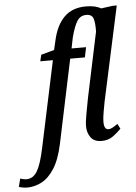

<svg xmlns="http://www.w3.org/2000/svg" viewBox="-186 -818 782 1106"><g transform="rotate(-5 204.5 -265.0)"><path d="M-74 240Q-86 240 -100 237.5Q-114 235 -122 232L-110 185Q-104 187 -93.5 189.5Q-83 192 -74 192Q-35 192 -11.5 152Q12 112 31 21L137 -478H64L73 -515L149 -536L162 -592Q181 -677 227.5 -723.5Q274 -770 353 -770Q382 -770 403.5 -765Q425 -760 440 -751L508 -760H531L413 -215Q408 -189 402 -154.5Q396 -120 396 -99Q396 -54 421 -54Q433 -54 446.5 -61.5Q460 -69 475 -80L490 -51Q471 -31 443.5 -10.5Q416 10 376 10Q334 10 314 -17Q294 -44 294 -81Q294 -108 302 -151Q310 -194 319 -242L399 -621Q400 -670 392 -695.5Q384 -721 351 -721Q317 -721 298.5 -692.5Q280 -664 263 -600L250 -536H334L322 -478H237L135 7Q116 96 83 147Q50 198 9.5 219Q-31 240 -74 240Z"/></g></svg>

Font: Noto Serif ExtraCondensed Medium
Style: Italic
Weight: 500
Width: 2
Italic angle: -12°
Designer: Monotype Design Team
Foundry: Monotype Imaging Inc.
Version: Version 2.013; ttfautohint (v1.8.4.7-5d5b)